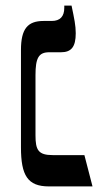

<svg xmlns="http://www.w3.org/2000/svg" viewBox="-20 -667 370 687"><path d="M155 0H311L282 -112H169C117 -112 107 -130 107 -183V-398C107 -459 118 -480 156 -480H198C235 -480 251 -499 251 -548C251 -576 246 -599 236 -647H210V-639C210 -608 195 -592 165 -592H136C79 -592 55 -564 55 -488V-140C55 -39 79 0 155 0Z"/></svg>

Font: Noto Serif Hebrew SemiCondensed Medium
Style: Regular
Weight: 500
Width: 4
Designer: Monotype Design Team
Foundry: Monotype Imaging Inc.
Version: Version 2.004